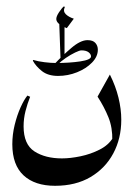

<svg xmlns="http://www.w3.org/2000/svg" viewBox="-20 -435 429 616"><path d="M332.5 -195.8Q351.1 -158.7 360.1 -121.8Q369.1 -85 369.1 -50.8Q369.1 9.3 343.5 57.1Q317.9 105 270.3 133.1Q222.7 161.1 156.7 161.1Q91.8 161.1 55.7 127.7Q19.5 94.2 19.5 27.8Q19.5 -3.4 27.1 -34.4Q34.7 -65.4 45.9 -90.3Q57.1 -115.2 67.9 -128.4L76.7 -124.5Q67.9 -102.5 61.8 -78.6Q55.7 -54.7 55.7 -29.8Q55.7 28.3 90.6 50.8Q125.5 73.2 178.7 73.2Q205.6 73.2 238.3 66.4Q271 59.6 299.8 44.9Q328.6 30.3 342.8 6.3L340.3 16.1Q341.3 -25.4 327.9 -58.6Q314.5 -91.8 293 -125ZM166 -191.4 160.2 -232.9Q203.1 -232.9 237.5 -238Q272 -243.2 272 -253.9Q272 -261.2 264.2 -267.3Q256.3 -273.4 241.2 -273.4Q235.4 -273.4 221.2 -266.6Q207 -259.8 191.4 -249.3Q175.8 -238.8 165 -227.5L153.8 -228.5Q179.7 -256.3 209 -281.2Q238.3 -306.2 260.7 -306.2Q278.3 -306.2 286.1 -297.1Q293.9 -288.1 293.9 -275.4Q293.9 -253.4 275.1 -234.1Q256.3 -214.8 227.1 -203.1Q197.8 -191.4 166 -191.4ZM166.5 -191.4Q134.3 -191.4 114.7 -206.8Q95.2 -222.2 85.4 -240.2L86.4 -242.7Q103 -237.8 123 -235.4Q143.1 -232.9 160.6 -232.9ZM174.3 -244.6 169.9 -365.7 187 -356V-255.9ZM194.3 -344.7Q160.6 -357.9 160.6 -374Q160.6 -382.8 169.7 -396.2Q178.7 -409.7 185.1 -414.6L188 -412.6Q181.6 -398.9 190.9 -389.6Q200.2 -380.4 216.8 -375Z"/></svg>

Font: Lateef
Style: Regular
Weight: 400
Designer: SIL International
Foundry: SIL International
Version: Version 4.200